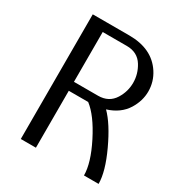

<svg xmlns="http://www.w3.org/2000/svg" viewBox="-166 -817 877 934"><g transform="rotate(30 273.0 -350.0)"><path d="M169.9 -319.8V0H85V-700.2H290Q418.5 -700.2 476.6 -611.3Q506.8 -564.9 506.8 -509.8Q506.8 -457.5 476.6 -408.2Q442.9 -354 372.1 -332Q422.9 -281.2 472.4 -174.8Q522 -68.4 522 0H439.9Q439.9 -69.3 387.2 -173.3Q334.5 -277.3 278.8 -319.8ZM169.9 -649.9V-370.1H305.2Q365.7 -370.1 395.5 -418Q421.9 -460.4 421.9 -509.8Q421.9 -559.1 395.5 -602.1Q366.2 -649.9 305.2 -649.9Z"/></g></svg>

Font: Pfennig
Style: Medium
Weight: 500
Version: Version 20120410 ; ttfautohint (v0.8)